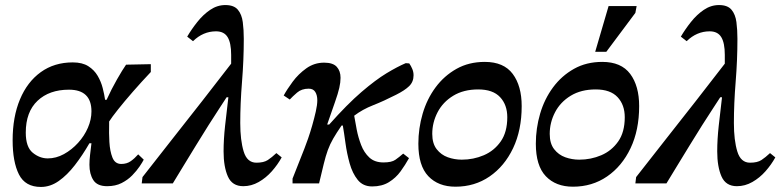

<svg xmlns="http://www.w3.org/2000/svg" viewBox="-20 -726 3093 760"><path d="M142 14Q80 14 55 -35.5Q30 -85 30 -171Q30 -263 59 -332.5Q88 -402 141.5 -440.5Q195 -479 268 -479Q306 -479 329.5 -464Q353 -449 366.5 -426Q380 -403 386.5 -377.5Q393 -352 396 -331H402Q421 -373 443 -411.5Q465 -450 479 -470L577 -472V-441Q540 -402 506 -363Q472 -324 447 -292.5Q422 -261 412 -245V-244Q412 -241 412 -233Q411 -200 413 -164Q415 -128 425 -102.5Q435 -77 460 -77Q482 -77 497.5 -88Q513 -99 527 -115L549 -94Q544 -84 532.5 -67Q521 -50 503.5 -32Q486 -14 461.5 -1.5Q437 11 404 11Q365 11 349.5 -13Q334 -37 334 -74Q334 -92 336.5 -113Q339 -134 342 -159H334Q307 -112 276.5 -72.5Q246 -33 212.5 -9.5Q179 14 142 14ZM169 -99Q202 -99 233 -116Q264 -133 289 -160.5Q314 -188 328 -220.5Q342 -253 342 -285Q342 -371 253 -371Q175 -371 128.5 -327Q82 -283 82 -201Q82 -144 109.5 -121.5Q137 -99 169 -99Z M943 11Q899 11 882 -27.5Q865 -66 865 -127Q865 -174 871 -228.5Q877 -283 884 -341H877Q868 -327 849 -298Q830 -269 805.5 -230.5Q781 -192 755.5 -150Q730 -108 706 -69Q682 -30 664 0H541L544 -25Q599 -96 660 -173Q721 -250 781 -327Q841 -404 895 -474Q895 -492 895 -509Q895 -556 881 -579Q867 -602 835 -602Q784 -602 744 -563L721 -581Q738 -610 761 -639Q784 -668 812 -687Q840 -706 872 -706Q906 -706 921.5 -687.5Q937 -669 941 -638.5Q945 -608 945 -572Q945 -489 938 -402.5Q931 -316 931 -239Q931 -171 944.5 -126.5Q958 -82 995 -82Q1024 -82 1040 -92.5Q1056 -103 1074 -120L1095 -103Q1079 -74 1056 -48Q1033 -22 1004 -5.5Q975 11 943 11Z M1243 0H1138V-19L1185 -138Q1191 -153 1199.5 -177.5Q1208 -202 1216 -230Q1224 -258 1230 -284.5Q1236 -311 1236 -329Q1236 -349 1228 -362Q1220 -375 1202 -375Q1174 -375 1156 -359.5Q1138 -344 1127 -332L1103 -348Q1116 -372 1138.5 -402.5Q1161 -433 1192.5 -455.5Q1224 -478 1263 -478Q1298 -478 1313 -461.5Q1328 -445 1328 -418Q1328 -400 1323 -378Q1318 -356 1306 -322Q1294 -288 1275 -233H1283Q1355 -314 1411 -362Q1467 -410 1510 -436Q1553 -462 1586 -476L1600 -475Q1607 -465 1612 -453Q1617 -441 1617 -428Q1617 -402 1599.5 -385Q1582 -368 1548 -351Q1499 -326 1457 -309.5Q1415 -293 1382 -268Q1386 -244 1392 -213Q1398 -182 1409.5 -152Q1421 -122 1442 -102.5Q1463 -83 1498 -83Q1530 -83 1545 -93.5Q1560 -104 1576 -118L1599 -100Q1584 -73 1565.5 -47.5Q1547 -22 1519.5 -5Q1492 12 1453 12Q1417 12 1396 -14Q1375 -40 1364 -79.5Q1353 -119 1347.5 -159.5Q1342 -200 1337 -229H1332Q1312 -200 1299 -177.5Q1286 -155 1277.5 -131.5Q1269 -108 1261.5 -77Q1254 -46 1243 0Z M1783 13Q1715 13 1675.5 -28.5Q1636 -70 1636 -157Q1636 -218 1653 -276Q1670 -334 1704 -380Q1738 -426 1787 -453.5Q1836 -481 1899 -481Q1974 -481 2009.5 -433.5Q2045 -386 2045 -306Q2045 -211 2011 -139.5Q1977 -68 1918 -27.5Q1859 13 1783 13ZM1808 -94Q1854 -94 1895 -111.5Q1936 -129 1962 -166Q1988 -203 1988 -262Q1988 -311 1959.5 -341.5Q1931 -372 1873 -372Q1815 -372 1774 -347Q1733 -322 1712 -281.5Q1691 -241 1691 -196Q1691 -158 1708.5 -135.5Q1726 -113 1752.5 -103.5Q1779 -94 1808 -94Z M2248 13Q2180 13 2140.5 -28.5Q2101 -70 2101 -157Q2101 -218 2118 -276Q2135 -334 2169 -380Q2203 -426 2252 -453.5Q2301 -481 2364 -481Q2439 -481 2474.5 -433.5Q2510 -386 2510 -306Q2510 -211 2476 -139.5Q2442 -68 2383 -27.5Q2324 13 2248 13ZM2273 -94Q2319 -94 2360 -111.5Q2401 -129 2427 -166Q2453 -203 2453 -262Q2453 -311 2424.5 -341.5Q2396 -372 2338 -372Q2280 -372 2239 -347Q2198 -322 2177 -281.5Q2156 -241 2156 -196Q2156 -158 2173.5 -135.5Q2191 -113 2217.5 -103.5Q2244 -94 2273 -94ZM2380 -521H2336L2389 -702H2500L2495 -675Z M2897 11Q2853 11 2836 -27.5Q2819 -66 2819 -127Q2819 -174 2825 -228.5Q2831 -283 2838 -341H2831Q2822 -327 2803 -298Q2784 -269 2759.5 -230.5Q2735 -192 2709.5 -150Q2684 -108 2660 -69Q2636 -30 2618 0H2495L2498 -25Q2553 -96 2614 -173Q2675 -250 2735 -327Q2795 -404 2849 -474Q2849 -492 2849 -509Q2849 -556 2835 -579Q2821 -602 2789 -602Q2738 -602 2698 -563L2675 -581Q2692 -610 2715 -639Q2738 -668 2766 -687Q2794 -706 2826 -706Q2860 -706 2875.5 -687.5Q2891 -669 2895 -638.5Q2899 -608 2899 -572Q2899 -489 2892 -402.5Q2885 -316 2885 -239Q2885 -171 2898.5 -126.5Q2912 -82 2949 -82Q2978 -82 2994 -92.5Q3010 -103 3028 -120L3049 -103Q3033 -74 3010 -48Q2987 -22 2958 -5.5Q2929 11 2897 11Z"/></svg>

Font: STIX Two Text SemiBold
Style: Italic
Weight: 600
Italic angle: -12°
Designer: Ross Mills, John Hudson & Paul Hanslow, Tiro Typeworks Ltd; with prior portions MicroPress Inc. and Coen Hoffman, Elsevi
Foundry: Tiro Typeworks Ltd
Version: Version 2.13 b171